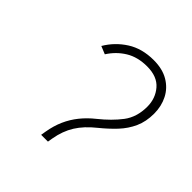

<svg xmlns="http://www.w3.org/2000/svg" viewBox="-145 -641 758 758"><g transform="rotate(45 234.5 -261.5)"><path d="M189 0 192.5 -21Q199 -59.5 213 -91Q227 -122.5 248.5 -149.2Q270 -176 299 -199Q346.5 -237 376.8 -276.8Q407 -316.5 407 -375Q407 -421 378.8 -454Q350.5 -487 294 -487Q241.5 -487 204 -464Q166.5 -441 142 -402.5L109 -416Q137 -463.5 183.5 -493.2Q230 -523 295 -523Q344 -523 377.5 -503.2Q411 -483.5 428.2 -449.8Q445.5 -416 445.5 -374.5Q445.5 -330 430 -295.8Q414.5 -261.5 387.8 -233Q361 -204.5 327 -177Q285 -143.5 262 -106.8Q239 -70 230.5 -21L227 0Z"/></g></svg>

Font: Overpass Thin
Style: Italic
Weight: 250
Italic angle: -10°
Designer: Delve Withrington, Dave Bailey, Thomas Jockin
Foundry: Delve Fonts LLC
Version: Version 4.000